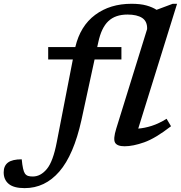

<svg xmlns="http://www.w3.org/2000/svg" viewBox="-184 -763 958 1016"><path d="M247 -128Q206 57 130 144.8Q54 232.5 -53.5 232.5Q-111 232.5 -137.8 210.2Q-164.5 188 -164.5 149Q-164.5 114.5 -141.8 97.2Q-119 80 -69 80Q-63.5 139.5 -52 155.5Q-45 165 -35 168Q-25 171 -10.5 171Q31 171 64 131.2Q97 91.5 116.5 -11.5L201.5 -448.5H71V-514H214.5Q241 -626 319.8 -684.5Q398.5 -743 512 -743Q559 -743 591 -734Q623 -725 644.5 -711L730 -743H753L547.5 -82.5Q581 -85 618.8 -97Q656.5 -109 697.5 -134.5L721 -95Q638.5 -31 579.2 -10Q520 11 475.5 11Q436 11 425 -8Q414 -27 431 -82L594.5 -609Q596 -649.5 568.8 -667.8Q541.5 -686 490.5 -686Q426.5 -686 389.5 -651.2Q352.5 -616.5 336 -539L330.5 -514H458.5V-448.5H316.5Z"/></svg>

Font: Newsreader 6pt Medium
Style: Italic
Weight: 500
Italic angle: -17°
Designer: Hugues Gentile
Foundry: Production Type
Version: Version 1.003; ttfautohint (v1.8.3)